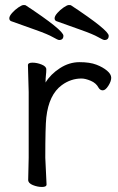

<svg xmlns="http://www.w3.org/2000/svg" viewBox="-20 -733 470 763"><path d="M92 -18 94 -106V-367L91 -474Q91 -484 109 -484Q127 -484 145.5 -476.5Q164 -469 164 -457.5Q164 -446 162.5 -434Q161 -422 161 -405Q181 -438 218 -462Q255 -486 296 -486Q337 -486 363 -476Q389 -466 405.5 -452Q422 -438 422 -424Q422 -410 410.5 -392Q399 -374 388.5 -374Q378 -374 372 -384Q362 -403 340.5 -412Q319 -421 304 -421Q262 -421 226 -395Q174 -357 164 -266Q160 -230 160 -106L165 0Q165 10 147 10Q129 10 110.5 2.5Q92 -5 92 -18ZM412 -591Q412 -574 395 -574Q390 -574 370 -585.5Q350 -597 302 -614Q254 -631 204 -649Q197 -652 197 -660.5Q197 -669 208 -681.5Q219 -694 233 -703.5Q247 -713 253.5 -713Q260 -713 262 -712Q412 -613 412 -591ZM232 -591Q232 -574 215 -574Q210 -574 190 -585.5Q170 -597 122 -614Q74 -631 24 -649Q17 -652 17 -660.5Q17 -669 28 -681.5Q39 -694 53 -703.5Q67 -713 73.5 -713Q80 -713 82 -712Q232 -613 232 -591Z"/></svg>

Font: Fusion Kai T
Style: Regular
Weight: 400
Designer: Fontworks Inc.
Version: Version 24.134;May 13, 2024